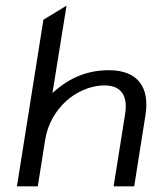

<svg xmlns="http://www.w3.org/2000/svg" viewBox="-20 -661 539 681"><path d="M40 0H114L140 -164C149 -223 179 -270 215 -303C248 -332 296 -358 351 -358C414 -358 433 -316 424 -258L383 0H456L496 -253C511 -348 472 -412 366 -412C276 -412 213 -374 166 -331L216 -641L134 -591Z"/></svg>

Font: Charger Sport
Style: DfExtObl
Weight: 400
Designer: Jasper
Foundry: Cannot Into Space Fonts
Version: Version 1.1